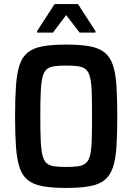

<svg xmlns="http://www.w3.org/2000/svg" viewBox="-20 -915 651 943"><path d="M305 8Q235 8 189 -0.5Q143 -9 116 -31Q89 -53 76 -92.5Q63 -132 58.5 -194Q54 -256 54 -344Q54 -432 58.5 -494Q63 -556 76 -595.5Q89 -635 116 -657Q143 -679 189 -687.5Q235 -696 305 -696Q375 -696 421 -687.5Q467 -679 494 -657Q521 -635 534.5 -595.5Q548 -556 552 -494Q556 -432 556 -344Q556 -256 552 -194Q548 -132 534.5 -92.5Q521 -53 494 -31Q467 -9 421 -0.5Q375 8 305 8ZM305 -95Q341 -95 364.5 -98.5Q388 -102 402 -114Q416 -126 422.5 -153Q429 -180 430.5 -226Q432 -272 432 -344Q432 -416 430.5 -462Q429 -508 422.5 -535Q416 -562 402 -574Q388 -586 364.5 -589.5Q341 -593 305 -593Q269 -593 245.5 -589.5Q222 -586 208.5 -574Q195 -562 188.5 -535Q182 -508 180 -462Q178 -416 178 -344Q178 -272 180 -226Q182 -180 188.5 -153Q195 -126 208.5 -114Q222 -102 245.5 -98.5Q269 -95 305 -95ZM162 -755V-762L248 -895H363L449 -762V-755H371L305 -841L240 -755Z"/></svg>

Font: Saira SemiCondensed SemiBold
Style: Regular
Weight: 600
Width: 4
Designer: Hector Gatti with collaboration of the Omnibus-Type team
Foundry: Omnibus-Type
Version: Version 1.101